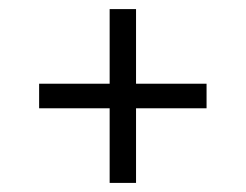

<svg xmlns="http://www.w3.org/2000/svg" viewBox="-20 -551 540 422"><path d="M221 -149V-313H66V-367H221V-531H279V-367H434V-313H279V-149Z"/></svg>

Font: Iosevka Term Curly Light
Style: Regular
Weight: 300
Designer: Belleve Invis
Foundry: Belleve Invis
Version: Version 32.3.0